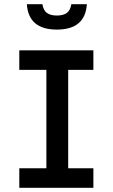

<svg xmlns="http://www.w3.org/2000/svg" viewBox="-20 -895 540 915"><path d="M108 -875H182Q187 -845 204 -833Q221 -821 251 -821Q281 -821 298 -833Q315 -845 320 -875H394Q386 -754 251 -754Q116 -754 108 -875ZM72 0V-93H201V-562H72V-655H425V-562H305V-93H425V0Z"/></svg>

Font: Lekton
Style: Bold
Weight: 700
Designer: Paolo Mazzetti, Luciano Perondi, Raffaele Flato, Elena Papassissa, Emilio Macchia, Michela Povoleri, Tobias Seemiller, R
Version: Version 34.000